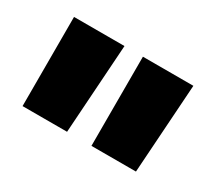

<svg xmlns="http://www.w3.org/2000/svg" viewBox="-69 -830 631 560"><g transform="rotate(30 246.0 -550.0)"><path d="M276.9 -700.2H446.8L426.8 -399.9H276.9ZM44.9 -700.2H214.8L194.8 -399.9H44.9Z"/></g></svg>

Font: Overused Grotesk Black
Style: Regular
Weight: 900
Version: Version 0.002